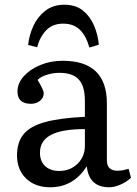

<svg xmlns="http://www.w3.org/2000/svg" viewBox="-20 -778 579 812"><path d="M192 14Q129 14 90.5 -23Q52 -60 52 -121Q52 -176 79.5 -210Q107 -244 170 -261.5Q233 -279 339 -284V-352Q339 -414 313 -442Q287 -470 231 -470Q204 -470 177.5 -461.5Q151 -453 139 -440Q165 -397 165 -384Q165 -365 149.5 -352Q134 -339 111 -339Q54 -339 54 -391Q54 -426 80.5 -455.5Q107 -485 150.5 -503Q194 -521 245 -521Q432 -521 432 -341V-100Q432 -56 477 -56Q488 -56 499 -58Q510 -60 524 -64L534 -26Q516 -9 490 2.5Q464 14 442 14Q356 14 347 -75Q291 14 192 14ZM230 -55Q277 -55 308 -85.5Q339 -116 339 -161V-232Q242 -232 195.5 -207.5Q149 -183 149 -132Q149 -96 171 -75.5Q193 -55 230 -55ZM252 -758Q300 -758 330.5 -733.5Q361 -709 377.5 -670.5Q394 -632 398 -589L358 -577Q344 -627 317.5 -652.5Q291 -678 247 -678Q202 -678 175 -649.5Q148 -621 137 -578L99 -588Q103 -628 120.5 -667Q138 -706 171 -732Q204 -758 252 -758Z"/></svg>

Font: Literata 12pt
Style: Regular
Weight: 400
Designer: Latin by Veronika Burian and Jose Scaglione. Greek by Irene Vlachou. Cyrillic by Vera Evstafieva.
Foundry: TypeTogether
Version: Version 3.002